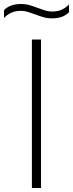

<svg xmlns="http://www.w3.org/2000/svg" viewBox="-60 -937 364 957"><path d="M99 0V-740H144.5V0ZM199 -845.5Q175.5 -845.5 154.8 -851.8Q134 -858 114.5 -865.5Q96.5 -872 79.5 -877.5Q62.5 -883 44.5 -883Q17.5 -883 -2.5 -874.2Q-22.5 -865.5 -40 -847.5V-886.5Q-10.5 -917 45 -917Q68.5 -917 89.2 -910.8Q110 -904.5 129.5 -897Q147.5 -890.5 164.5 -885Q181.5 -879.5 199.5 -879.5Q226.5 -879.5 246.5 -888.2Q266.5 -897 284 -915V-876Q254.5 -845.5 199 -845.5Z"/></svg>

Font: Encode Sans SmExp XLt
Style: Regular
Weight: 200
Width: 6
Designer: Multiple Designers
Foundry: Impallari Type
Version: Version 3.002; ttfautohint (v1.8.3) -l 8 -r 50 -G 200 -x 14 